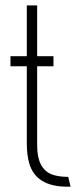

<svg xmlns="http://www.w3.org/2000/svg" viewBox="-20 -704 286 724"><path d="M19.5 -454.1V-492.2H81.1V-683.6H120.1V-492.2H181.6V-454.1H120.1V-155.3Q120.1 -69.3 173.8 -46.9Q199.2 -37.1 236.3 -37.1H237.3L246.1 0H231.4Q114.3 -1 89.8 -89.8Q81.1 -120.1 81.1 -164.1V-454.1Z"/></svg>

Font: Post No Bills Colombo
Style: Light
Weight: 400
Designer: Kosala Senevirathne, Siva Puranthara, Lasantha Premarathna, Tharique Azeez
Foundry: Mooniak
Version: Version 1.220 ; ttfautohint (v1.5)